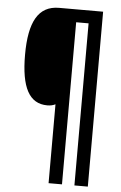

<svg xmlns="http://www.w3.org/2000/svg" viewBox="-59 -802 613 970"><g transform="rotate(5 247.0 -316.5)"><path d="M424 127V-760H201C95 -760 50 -675 50 -509C50 -344 92 -264 184 -264C200 -264 213 -267 225 -273V127H293V-695H356V127Z"/></g></svg>

Font: Noto Sans Georgian ExtraCondensed SemiBold
Style: Regular
Weight: 600
Width: 2
Designer: Monotype Design Team, Akaki Razmadze
Foundry: Google LLC
Version: Version 2.005